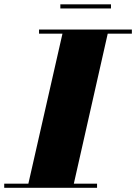

<svg xmlns="http://www.w3.org/2000/svg" viewBox="-65 -890 645 910"><path d="M65 0 235.5 -750H450L280.5 0ZM-45 0V-19.5H395V0ZM120 -730.5V-750H560V-730.5ZM221 -850V-869.5H461V-850Z"/></svg>

Font: Bodoni Moda 11pt Black
Style: Italic
Weight: 900
Italic angle: -13°
Designer: Owen Earl
Foundry: indestructible type
Version: Version 2.004